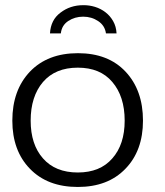

<svg xmlns="http://www.w3.org/2000/svg" viewBox="-20 -722 647 752"><path d="M175.8 -591.3Q178.7 -644 216.8 -672.4Q254.9 -701.7 305.7 -701.7Q329.1 -702.1 352.1 -695.1Q375 -688 393.3 -673.8Q411.6 -659.7 423.3 -638.9Q435.1 -618.2 436.5 -591.3H395Q390.6 -622.1 364.7 -639.2Q338.9 -656.7 305.7 -656.7Q272.9 -656.7 247.1 -639.6Q221.7 -622.6 218.3 -591.3ZM284.7 10.3Q166 10.3 97.2 -61Q28.3 -131.8 28.3 -249.5Q28.3 -368.7 97.2 -441.4Q166.5 -513.7 285.2 -513.7Q403.8 -513.7 471.7 -441.4Q540 -368.7 540 -249.5Q540 -131.8 471.2 -61Q402.8 10.3 284.7 10.3ZM284.7 -46.4Q372.1 -46.4 419.9 -101.6Q468.3 -156.2 468.3 -249.5Q468.3 -344.2 419.9 -400.9Q372.6 -457 284.7 -457Q196.8 -457 148.4 -400.9Q100.1 -344.2 100.1 -249.5Q100.1 -156.2 148.4 -101.6Q196.8 -46.4 284.7 -46.4Z"/></svg>

Font: Ride Light
Style: Regular
Weight: 300
Version: Version 3.000